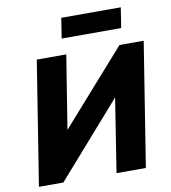

<svg xmlns="http://www.w3.org/2000/svg" viewBox="-97 -995 957 1077"><g transform="rotate(-10 382.0 -456.0)"><path d="M37 0 149 -705H317L248 -274L236 -271L620 -705H758L646 0H479L547 -434L560 -437L176 0ZM307 -797 325 -912H664L646 -797Z"/></g></svg>

Font: Nunito Sans 7pt SemiCondensed Black
Style: Italic
Weight: 900
Width: 4
Italic angle: -9°
Designer: Vernon Adams
Foundry: Vernon Adams
Version: Version 3.101;gftools[0.9.27]